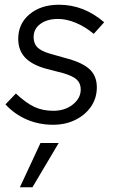

<svg xmlns="http://www.w3.org/2000/svg" viewBox="-20 -517 483 811"><path d="M204 10Q145 10 93.5 -12Q42 -34 3 -76L47 -122Q91 -81 126 -65Q161 -49 205 -49Q254 -49 287.5 -75.5Q321 -102 321 -139Q321 -165 304.5 -180.5Q288 -196 247 -208L170 -228Q112 -245 84.5 -275.5Q57 -306 57 -353Q57 -417 105 -457Q153 -497 229 -497Q282 -497 329.5 -478.5Q377 -460 420 -423L376 -374Q340 -404 300.5 -420.5Q261 -437 225 -437Q179 -437 150.5 -416Q122 -395 122 -360Q122 -333 138 -317Q154 -301 192 -290L270 -268Q333 -250 361 -222Q389 -194 389 -148Q389 -103 365 -67.5Q341 -32 299 -11Q257 10 204 10ZM64 274 151 87H228L117 274Z"/></svg>

Font: Red Hat Text
Style: Italic
Weight: 300
Italic angle: -12°
Designer: Pentagram, MCKL
Foundry: Pentagram, MCKL
Version: Version 1.023